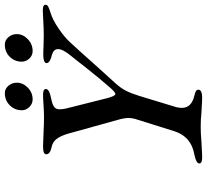

<svg xmlns="http://www.w3.org/2000/svg" viewBox="-51 -800 856 794"><g transform="rotate(-90 377.0 -403.0)"><path d="M98 -7Q99 -20 134 -27Q209 -40 231 -109L279 -262Q286 -282 286 -300Q286 -318 278 -345L221 -550Q212 -581 199 -597.5Q186 -614 164 -618Q136 -624 136 -640Q136 -653 168 -653Q184 -653 222 -651Q264 -649 292 -649Q308 -649 340 -651Q368 -653 383 -653Q406 -653 406 -641Q405 -627 369 -620Q343 -615 332.5 -607.5Q322 -600 322 -584Q322 -571 326 -555L368 -388Q377 -354 385 -354Q390 -354 398.5 -362Q407 -370 417 -382Q443 -411 501 -484Q527 -518 542 -536Q571 -571 571 -591Q571 -602 563 -608.5Q555 -615 537 -619Q527 -622 520 -627Q513 -632 513 -639Q513 -645 522 -648.5Q531 -652 544 -652Q570 -652 583 -651L628 -650Q652 -650 688 -652Q720 -654 730 -654Q757 -654 754 -641Q753 -635 747.5 -632Q742 -629 733.5 -626Q725 -623 721 -622Q692 -613 656.5 -589Q621 -565 599 -541Q580 -521 497 -428L430 -354Q410 -332 399 -310.5Q388 -289 378 -257L333 -109Q328 -95 328 -78Q328 -39 379 -27Q392 -24 397.5 -20.5Q403 -17 403 -10Q403 -3 394.5 1Q386 5 373 5Q356 5 336.5 3.5Q317 2 308 2Q280 -1 251 -1Q219 -1 189 2Q179 2 159 3.5Q139 5 122 5Q98 5 98 -7ZM318 -741Q318 -770 338.5 -790.5Q359 -811 389 -811Q407 -811 419.5 -796Q432 -781 432 -762Q432 -736 411.5 -716Q391 -696 363 -696Q345 -696 331.5 -709.5Q318 -723 318 -741ZM519 -741Q519 -770 539 -790.5Q559 -811 589 -811Q608 -811 620.5 -796Q633 -781 633 -762Q633 -736 612 -716Q591 -696 563 -696Q545 -696 532 -709.5Q519 -723 519 -741Z"/></g></svg>

Font: EB Garamond Medium
Style: Italic
Weight: 500
Italic angle: -17.2°
Designer: Georg Duffner and Octavio Pardo
Foundry: Georg Duffner
Version: Version 1.000